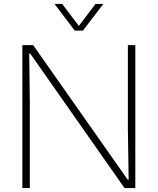

<svg xmlns="http://www.w3.org/2000/svg" viewBox="-20 -959 804 979"><path d="M94 -729H149L631 -43H636L632 -303V-729H670V0H615L134 -686H129L132 -436V0H94ZM258 -939H297L382 -827L467 -939H507L403 -803H361Z"/></svg>

Font: Mona Sans VF XLt
Style: Regular
Weight: 200
Designer: Deni Anggara
Foundry: GitHub
Version: Version 2.000;Glyphs 3.2.3 (3260)